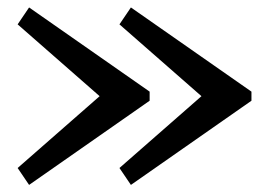

<svg xmlns="http://www.w3.org/2000/svg" viewBox="-20 -652 735 528"><path d="M254 -387.5 28.5 -585 60 -631.5 391.5 -400V-375L60 -143.5L28.5 -190ZM534 -387.5 308.5 -585 340 -631.5 671.5 -400V-375L340 -143.5L308.5 -190Z"/></svg>

Font: Besley Medium
Style: Regular
Weight: 500
Designer: Owen Earl
Foundry: indestructible type*
Version: Version 2.001; ttfautohint (v1.8.3)